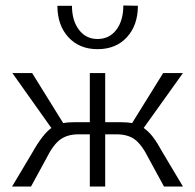

<svg xmlns="http://www.w3.org/2000/svg" viewBox="-20 -679 710 699"><path d="M189 -658H242Q242 -604 267.5 -570.5Q293 -537 335 -537Q378 -537 403.5 -570.5Q429 -604 429 -659L482 -658Q482 -587 442 -543.5Q402 -500 335 -500Q269 -500 229 -543.5Q189 -587 189 -658ZM572 -124 646 0H577L522 -101Q496 -153 470.5 -171.5Q445 -190 404 -190H363V0H307V-190H266Q226 -190 200 -171.5Q174 -153 148 -101L93 0H24L98 -124Q135 -190 167 -213L25 -413H97L210 -231Q227 -234 248 -234H307V-413H363V-234H423Q443 -234 461 -231L574 -413H646L503 -213Q521 -201 537 -180Q553 -159 572 -124Z"/></svg>

Font: Ysabeau Infant Semilight
Style: Regular
Weight: 300
Designer: Christian Thalmann (Catharsis Fonts)
Version: Version 0.003